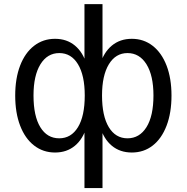

<svg xmlns="http://www.w3.org/2000/svg" viewBox="-20 -739 917 942"><path d="M394.4 -118.9H405.5Q387.6 -57.1 347.5 -23.9Q307.5 9.3 250.1 9.3Q191.7 9.3 147.3 -25.1Q103 -59.4 78.8 -122.5Q54.6 -185.5 54.6 -270.1Q54.6 -354.5 78.8 -417.4Q103 -480.2 147.3 -514.4Q191.7 -548.6 250.1 -548.6Q307.9 -548.6 347.9 -515.2Q387.9 -481.8 405.5 -420.4H394.4V-718.8H482.9V-420.4H470.5Q488.4 -481.8 528.6 -515.2Q568.8 -548.6 626.8 -548.6Q684.9 -548.6 728.9 -514.4Q772.9 -480.2 797.2 -417.4Q821.4 -354.5 821.4 -270.1Q821.4 -185.5 797.2 -122.2Q772.9 -58.8 729.1 -24.8Q685.3 9.3 626.8 9.3Q568.8 9.3 528.8 -23.9Q488.8 -57.1 470.5 -118.9H482.9V183.6H394.4ZM395.8 -270.5Q395.8 -369 362.6 -423.8Q329.5 -478.6 270.9 -478.6Q212.3 -478.6 178.3 -423.5Q144.4 -368.4 144.4 -270.5Q144.4 -169.4 177.9 -114.9Q211.3 -60.4 270.5 -60.4Q329.1 -60.4 362.4 -114.9Q395.8 -169.4 395.8 -270.5ZM732.9 -270.5Q732.9 -368.4 698.7 -423.5Q664.4 -478.6 605.5 -478.6Q547.5 -478.6 514 -423.5Q480.6 -368.4 480.6 -270.5Q480.6 -170 513.7 -115.2Q546.9 -60.4 605.5 -60.4Q664.4 -60.4 698.7 -115.2Q732.9 -170 732.9 -270.5Z"/></svg>

Font: Min Sans VF VF
Style: Regular
Weight: 400
Designer: Jinseong-Kim, NotoSansCJK, Nunito
Foundry: Jinseong-Kim
Version: Version 1.420;Glyphs 3.1.2 (3151)